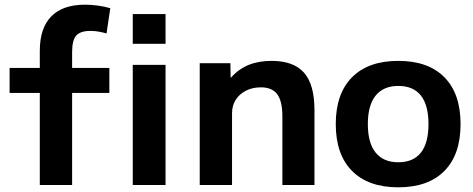

<svg xmlns="http://www.w3.org/2000/svg" viewBox="-20 -790 2022 820"><path d="M150 0V-393H21V-500H150V-573Q150 -670 199 -720Q248 -770 343 -770Q371 -770 399 -766Q427 -762 451 -755L435 -647Q399 -658 366 -658Q323 -658 305.5 -638Q288 -618 288 -568V-500H447V-393H288V0ZM547 -603V-730H687V-603ZM547 0V-513H687V0Z M833 0V-520H964L965 -459H967Q999 -495 1041.5 -512.5Q1084 -530 1140 -530Q1234 -530 1278.5 -479.5Q1323 -429 1323 -320V0H1186V-293Q1186 -358 1164 -387.5Q1142 -417 1094 -417Q1058 -417 1030 -402.5Q1002 -388 986.5 -363.5Q971 -339 971 -306V0Z M1681 10Q1553 10 1483.5 -60Q1414 -130 1414 -260Q1414 -390 1483.5 -460Q1553 -530 1681 -530Q1809 -530 1878 -460Q1947 -390 1947 -260Q1947 -130 1878 -60Q1809 10 1681 10ZM1681 -97Q1745 -97 1777.5 -138Q1810 -179 1810 -260Q1810 -341 1777.5 -382Q1745 -423 1681 -423Q1618 -423 1584.5 -382Q1551 -341 1551 -260Q1551 -179 1584.5 -138Q1618 -97 1681 -97Z"/></svg>

Font: M PLUS 1 Thin
Style: Bold
Weight: 700
Version: Version 1.001